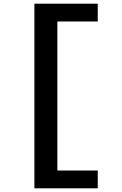

<svg xmlns="http://www.w3.org/2000/svg" viewBox="-20 -821 660 1041"><path d="M166.5 200H510V103.5H291V-704.5H510V-801H166.5Z"/></svg>

Font: Monaspace Argon SemiBold
Style: Regular
Weight: 600
Designer: Riley Cran & the Lettermatic Team
Foundry: Lettermatic
Version: Version 1.000 (Monaspace Argon)